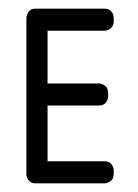

<svg xmlns="http://www.w3.org/2000/svg" viewBox="-20 -424 318 444"><path d="M62 0Q52 0 46.5 -6.5Q41 -13 41 -22V-381Q41 -389 46 -396.5Q51 -404 62 -404H222Q232 -404 237.5 -397.5Q243 -391 243 -382V-375Q243 -364 236 -358.5Q229 -353 222 -353H90V-231H209Q216 -231 223 -225.5Q230 -220 230 -209V-202Q230 -193 224.5 -186.5Q219 -180 209 -180H90V-51H222Q232 -51 237.5 -44.5Q243 -38 243 -29V-22Q243 -11 236 -5.5Q229 0 222 0Z"/></svg>

Font: Chathura ExtraBold
Style: Regular
Weight: 800
Designer: Appaji Ambarisha Darbha
Foundry: Aditya Fonts
Version: Version 1.002 2016